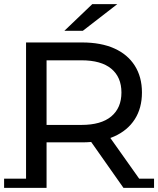

<svg xmlns="http://www.w3.org/2000/svg" viewBox="-22 -907 771 936"><path d="M105 0V-700H378Q470 -700 535 -671Q600 -642 635 -587Q670 -532 670 -456Q670 -380 635 -325.5Q600 -271 535 -242Q470 -213 378 -213H160L205 -259V0ZM580 9 395 -254H502L682 0ZM205 -249 160 -298H375Q471 -298 520.5 -339.5Q570 -381 570 -456Q570 -531 520.5 -572Q471 -613 375 -613H160L205 -663ZM-2 -36H205V9H-2ZM580 -36H729V9H580ZM292 -757 428 -887H550L382 -757Z"/></svg>

Font: Montserrat Underline Thin Medium
Style: Regular
Weight: 500
Version: Version 9.000